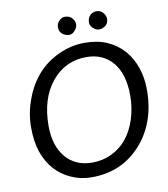

<svg xmlns="http://www.w3.org/2000/svg" viewBox="-95 -964 922 1052"><g transform="rotate(-10 366.0 -438.0)"><path d="M615.2 -396Q615.2 -516.6 561 -581.5Q506.8 -646 414.6 -646Q295.9 -646 220.7 -553.7Q145.5 -461.4 145.5 -309.1Q145.5 -200.7 199.2 -135.7Q252.9 -71.8 345.7 -70.8Q405.8 -70.8 455.1 -94.7Q555.7 -142.6 595.7 -267.6Q615.2 -330.1 615.2 -396ZM710.9 -413.1Q710.9 -228 603.5 -109.4Q496.1 8.8 329.1 7.8Q269.5 7.8 216.8 -16.1Q110.8 -63.5 69.8 -180.7Q49.8 -238.3 49.8 -318.4Q49.8 -398.4 78.6 -474.6Q136.2 -630.9 276.4 -693.4Q344.7 -724.6 418 -724.6Q491.2 -724.6 544.4 -700.7Q651.4 -652.3 691.4 -535.2Q710.9 -477.5 710.9 -413.1ZM563 -833Q563 -800.8 532.7 -787.6Q502.4 -774.4 477.1 -797.9Q461.9 -813 461.9 -828.1Q461.9 -866.7 493.2 -879.9Q502 -883.8 512.7 -883.8Q523.4 -883.8 532.2 -879.9Q541 -876 547.9 -868.7Q563 -852.5 563 -833ZM320.8 -787.1Q290 -800.8 290 -833Q290 -853.5 304.7 -868.7Q319.3 -883.8 335 -883.8Q350.1 -883.8 359.4 -879.9Q368.7 -876 375.5 -868.7Q391.1 -852.1 391.1 -832.5Q391.1 -813.5 371.6 -793.9Q352.1 -774.4 320.8 -787.1Z"/></g></svg>

Font: Lato-Italic
Style: Italic
Weight: 400
Italic angle: -7°
Designer: Lukasz Dziedzic
Foundry: tyPoland Lukasz Dziedzic
Version: Version 1.104; Western+Polish opensource